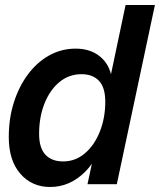

<svg xmlns="http://www.w3.org/2000/svg" viewBox="-20 -735 638 766"><path d="M180 11Q107 11 61 -42Q15 -95 15 -188Q15 -263 35.5 -327Q56 -391 92 -439Q128 -487 176.5 -514Q225 -541 282 -541Q349 -541 389.5 -500Q430 -459 429 -382L404 -223Q381 -111 320 -50Q259 11 180 11ZM232 -91Q281 -91 319 -123.5Q357 -156 378.5 -210.5Q400 -265 400 -329Q400 -386 375 -412.5Q350 -439 305 -439Q255 -439 217 -407.5Q179 -376 157.5 -322Q136 -268 136 -201Q136 -145 161 -118Q186 -91 232 -91ZM329 0 357 -130 403 -265 415 -402 481 -715H598L446 0Z"/></svg>

Font: Radio Canada Big Medium
Style: Italic
Weight: 500
Italic angle: -12°
Designer: Étienne Aubert Bonn
Foundry: Coppers and Brasses
Version: Version 1.001